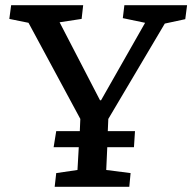

<svg xmlns="http://www.w3.org/2000/svg" viewBox="-20 -721 742 741"><path d="M23 -701H301L295 -648L210 -635L366 -334H370L540 -633L454 -651L460 -701H702L695 -647L616 -630L398 -262L396 -215H501L497 -153H394L390 -65L484 -53L479 0H191L197 -53L279 -65L284 -153H187L197 -215H288L290 -262L90 -633L16 -648Z"/></svg>

Font: Literata Medium
Style: Italic
Weight: 500
Italic angle: -2°
Designer: Latin by Veronika Burian and Jose Scaglione. Greek by Irene Vlachou. Cyrillic by Vera Evstafieva
Foundry: TypeTogether
Version: Version 3.103;gftools[0.9.29]